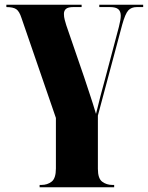

<svg xmlns="http://www.w3.org/2000/svg" viewBox="-20 -555 627 814"><path d="M148 239V229H156Q181 229 199 215Q217 201 217 159V-55L71 -479Q62 -507 49 -516Q36 -525 7 -525V-535H326V-525H291Q269 -525 260 -517.5Q251 -510 251 -496Q251 -483 254.5 -470.5Q258 -458 261 -448L337 -227Q349 -190 361.5 -153Q374 -116 387 -72Q397 -114 406.5 -150Q416 -186 427 -226L484 -441Q492 -472 492 -488Q492 -507 481.5 -516Q471 -525 446 -525H401V-535H587V-525H560Q537 -525 524 -511Q511 -497 498 -450L395 -65V161Q395 202 413.5 215.5Q432 229 456 229H464V239Z"/></svg>

Font: Noto Serif Display SemiCondensed Black
Style: Regular
Weight: 900
Width: 4
Designer: Monotype Design Team
Foundry: Monotype Imaging Inc.
Version: Version 2.009